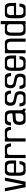

<svg xmlns="http://www.w3.org/2000/svg" viewBox="2318 -3062 742 5421"><g transform="rotate(-90 2689.5 -351.0)"><path d="M192.9 -62 296.9 -585H387.2L271 0H115.2L-1 -585H88.9Z M870.1 -412.1V-268.1H526.9V-172.9Q526.9 -121.6 548.6 -91.8Q570.3 -62 603 -62H687Q719.7 -62 741.9 -91.8Q764.2 -121.6 764.2 -172.9H852.1Q852.1 -95.2 822.5 -47.6Q793 0 749 0H541Q497.1 0 467.5 -47.6Q438 -95.2 438 -172.9V-412.1Q438 -489.7 467.5 -537.4Q497.1 -585 541 -585H767.1Q811 -585 840.6 -537.4Q870.1 -489.7 870.1 -412.1ZM782.2 -330.1V-412.1Q782.2 -463.4 760 -493.2Q737.8 -522.9 705.1 -522.9H603Q570.3 -522.9 548.6 -493.2Q526.9 -463.4 526.9 -412.1V-330.1Z M1026.4 -450.2V0H937.5V-585H1026.4V-567.9Q1050.8 -585 1076.7 -585H1248.5Q1293 -585 1322.3 -537.6Q1351.6 -490.2 1351.6 -412.1H1261.7Q1265.1 -460 1242.2 -491.5Q1219.2 -522.9 1186.5 -522.9H1120.6Q1103 -522.9 1094 -522.5Q1085 -522 1069.8 -518.3Q1054.7 -514.6 1046.9 -507.6Q1039.1 -500.5 1032.7 -485.8Q1026.4 -471.2 1026.4 -450.2Z M1494.1 -450.2V0H1405.3V-585H1494.1V-567.9Q1518.6 -585 1544.4 -585H1716.3Q1760.7 -585 1790 -537.6Q1819.3 -490.2 1819.3 -412.1H1729.5Q1732.9 -460 1710 -491.5Q1687 -522.9 1654.3 -522.9H1588.4Q1570.8 -522.9 1561.8 -522.5Q1552.7 -522 1537.6 -518.3Q1522.5 -514.6 1514.6 -507.6Q1506.8 -500.5 1500.5 -485.8Q1494.1 -471.2 1494.1 -450.2Z M2174.8 -285.2 2027.8 -273.9Q1997.6 -270 1979.7 -244.9Q1961.9 -219.7 1961.9 -172.9Q1961.9 -121.6 1983.6 -91.8Q2005.4 -62 2038.1 -62H2122.1Q2154.8 -62 2177 -91.8Q2199.2 -121.6 2199.2 -172.9V-288.1Q2187.5 -285.2 2174.8 -285.2ZM2184.1 0H1976.1Q1932.1 0 1902.6 -47.6Q1873 -95.2 1873 -172.9Q1873 -211.9 1881.3 -243.9Q1889.6 -275.9 1907 -301Q1924.3 -326.2 1953.4 -341.3Q1982.4 -356.4 2022 -358.9L2167 -370.1Q2185.5 -371.6 2199.2 -380.9V-412.1Q2199.2 -463.4 2177 -493.2Q2154.8 -522.9 2122.1 -522.9H2020Q1991.2 -522.9 1968 -490.7Q1944.8 -458.5 1944.8 -412.1H1856Q1856 -484.9 1887 -534.9Q1918 -585 1958 -585H2184.1Q2228 -585 2257.6 -537.4Q2287.1 -489.7 2287.1 -412.1V-144Q2287.1 -70.8 2333 -70.8V0H2302.2Q2285.6 0 2268.6 -8.5Q2251.5 -17.1 2245.1 -30.8Q2218.8 0 2184.1 0Z M2501.5 -426.8Q2502 -394 2517.8 -372.8Q2533.7 -351.6 2557.6 -345.2L2743.7 -303.2Q2779.8 -293.9 2803.2 -253.4Q2826.7 -212.9 2826.7 -152.8Q2826.7 -84 2797.1 -42Q2767.6 0 2723.6 0H2497.6Q2453.6 0 2424.1 -47.6Q2394.5 -95.2 2394.5 -172.9H2483.4Q2483.4 -121.6 2505.1 -91.8Q2526.9 -62 2559.6 -62H2661.6Q2694.3 -62 2716.6 -85.9Q2738.8 -109.9 2738.8 -151.9Q2738.8 -188 2722.2 -211.4Q2705.6 -234.9 2679.7 -240.2L2497.6 -282.2Q2461.4 -291 2437.7 -330.1Q2414.1 -369.1 2412.6 -428.2Q2414.1 -499 2443.4 -542Q2472.7 -585 2515.6 -585H2741.7Q2785.6 -585 2815.2 -537.4Q2844.7 -489.7 2844.7 -412.1H2756.8Q2756.8 -463.4 2734.6 -493.2Q2712.4 -522.9 2679.7 -522.9H2577.6Q2545.4 -522.9 2523.7 -497.3Q2502 -471.7 2501.5 -426.8Z M2996.1 -426.8Q2996.6 -394 3012.5 -372.8Q3028.3 -351.6 3052.2 -345.2L3238.3 -303.2Q3274.4 -293.9 3297.9 -253.4Q3321.3 -212.9 3321.3 -152.8Q3321.3 -84 3291.7 -42Q3262.2 0 3218.3 0H2992.2Q2948.2 0 2918.7 -47.6Q2889.2 -95.2 2889.2 -172.9H2978Q2978 -121.6 2999.8 -91.8Q3021.5 -62 3054.2 -62H3156.2Q3189 -62 3211.2 -85.9Q3233.4 -109.9 3233.4 -151.9Q3233.4 -188 3216.8 -211.4Q3200.2 -234.9 3174.3 -240.2L2992.2 -282.2Q2956.1 -291 2932.4 -330.1Q2908.7 -369.1 2907.2 -428.2Q2908.7 -499 2938 -542Q2967.3 -585 3010.3 -585H3236.3Q3280.3 -585 3309.8 -537.4Q3339.4 -489.7 3339.4 -412.1H3251.5Q3251.5 -463.4 3229.2 -493.2Q3207 -522.9 3174.3 -522.9H3072.3Q3040 -522.9 3018.3 -497.3Q2996.6 -471.7 2996.1 -426.8Z M3834 -412.1V-268.1H3490.7V-172.9Q3490.7 -121.6 3512.5 -91.8Q3534.2 -62 3566.9 -62H3650.9Q3683.6 -62 3705.8 -91.8Q3728 -121.6 3728 -172.9H3815.9Q3815.9 -95.2 3786.4 -47.6Q3756.8 0 3712.9 0H3504.9Q3460.9 0 3431.4 -47.6Q3401.9 -95.2 3401.9 -172.9V-412.1Q3401.9 -489.7 3431.4 -537.4Q3460.9 -585 3504.9 -585H3731Q3774.9 -585 3804.4 -537.4Q3834 -489.7 3834 -412.1ZM3746.1 -330.1V-412.1Q3746.1 -463.4 3723.9 -493.2Q3701.7 -522.9 3668.9 -522.9H3566.9Q3534.2 -522.9 3512.5 -493.2Q3490.7 -463.4 3490.7 -412.1V-330.1Z M4310.5 0H4222.7V-412.1Q4222.7 -463.4 4200.4 -493.2Q4178.2 -522.9 4145.5 -522.9H4079.6Q4062 -522.9 4053 -522.5Q4043.9 -522 4028.8 -518.3Q4013.7 -514.6 4005.9 -507.6Q3998 -500.5 3991.7 -485.8Q3985.4 -471.2 3985.4 -450.2V0H3896.5V-585H3985.4V-567.9Q4009.8 -585 4035.6 -585H4207.5Q4251.5 -585 4281 -537.4Q4310.5 -489.7 4310.5 -412.1Z M4717.3 -134.8V-450.2Q4717.3 -467.8 4713.6 -481Q4710 -494.1 4701.7 -501.7Q4693.4 -509.3 4686 -513.9Q4678.7 -518.6 4665 -520.3Q4651.4 -522 4644 -522.5Q4636.7 -522.9 4622.1 -522.9H4556.2Q4523.4 -522.9 4501.7 -493.2Q4480 -463.4 4480 -412.1V-172.9Q4480 -121.6 4501.7 -91.8Q4523.4 -62 4556.2 -62H4622.1Q4636.7 -62 4644 -62.5Q4651.4 -63 4665 -64.7Q4678.7 -66.4 4686 -71Q4693.4 -75.7 4701.7 -83.3Q4710 -90.8 4713.6 -104Q4717.3 -117.2 4717.3 -134.8ZM4805.2 -702.1V0H4717.3V-17.1Q4691.4 0 4666 0H4494.1Q4450.2 0 4420.7 -47.6Q4391.1 -95.2 4391.1 -172.9V-412.1Q4391.1 -489.7 4420.7 -537.4Q4450.2 -585 4494.1 -585H4666Q4691.4 -585 4717.3 -567.9V-702.1Z M5317.9 -412.1V-268.1H4974.6V-172.9Q4974.6 -121.6 4996.3 -91.8Q5018.1 -62 5050.8 -62H5134.8Q5167.5 -62 5189.7 -91.8Q5211.9 -121.6 5211.9 -172.9H5299.8Q5299.8 -95.2 5270.3 -47.6Q5240.7 0 5196.8 0H4988.8Q4944.8 0 4915.3 -47.6Q4885.7 -95.2 4885.7 -172.9V-412.1Q4885.7 -489.7 4915.3 -537.4Q4944.8 -585 4988.8 -585H5214.8Q5258.8 -585 5288.3 -537.4Q5317.9 -489.7 5317.9 -412.1ZM5230 -330.1V-412.1Q5230 -463.4 5207.8 -493.2Q5185.5 -522.9 5152.8 -522.9H5050.8Q5018.1 -522.9 4996.3 -493.2Q4974.6 -463.4 4974.6 -412.1V-330.1Z"/></g></svg>

Font: Favorite Color
Style: Regular
Weight: 400
Designer: Bryce Wilner
Version: Version 1.000;PS 1.0;hotconv 16.6.51;makeotf.lib2.5.65220 DE